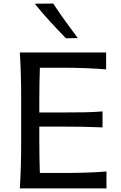

<svg xmlns="http://www.w3.org/2000/svg" viewBox="-20 -1048 671 1068"><path d="M90.3 0Q94.2 -62.5 95.9 -120.8Q97.7 -179.2 97.7 -249.5V-503.9Q97.7 -575.2 95.9 -634Q94.2 -692.9 90.3 -756.3H570.3V-662.1Q517.6 -666.5 457.5 -668.9Q397.5 -671.4 315.9 -671.4H201.7Q200.2 -627 199.5 -583Q198.7 -539.1 198.7 -488.3V-422.4H322.3Q395.5 -422.4 448.2 -423.3Q501 -424.3 550.3 -428.2V-339.4Q498 -341.8 445.6 -342.8Q393.1 -343.8 321.8 -343.8H198.7V-265.6Q198.7 -215.8 199.5 -172.6Q200.2 -129.4 201.7 -85.9H324.2Q392.6 -85.9 454.1 -87.6Q515.6 -89.4 572.3 -94.2V0ZM346.7 -835Q300.8 -882.3 256.8 -930.2Q212.9 -978 173.3 -1027.3L275.9 -1028.3Q307.6 -980.5 342 -932.4Q376.5 -884.3 412.6 -836.4Z"/></svg>

Font: Pinar-DS2-FD Medium
Style: Regular
Weight: 500
Designer: Amin Abedi
Version: Version 3.000